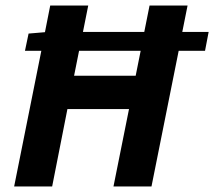

<svg xmlns="http://www.w3.org/2000/svg" viewBox="-20 -672 772 692"><path d="M487 -489H265L247 -399H469ZM719 -489H624L526 0H389L445 -279H223L168 0H31L129 -489H70L83 -551L142 -556L161 -652H298L279 -557H500L519 -652H656L637 -557H732Z"/></svg>

Font: mr_Source Sans Pro
Style: Bold Italic
Weight: 700
Italic angle: -11°
Designer: Paul D. Hunt
Foundry: Adobe Systems Incorporated
Version: Version 1.036;July 10, 2024;FontCreator 11.5.0.2430 64-bit